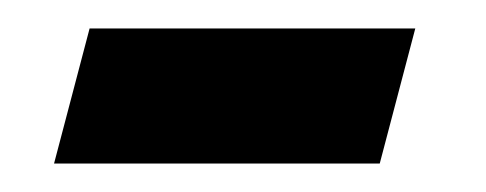

<svg xmlns="http://www.w3.org/2000/svg" viewBox="-20 -461 342 135"><path d="M18 -346 43 -441H272L247 -346Z"/></svg>

Font: Air America
Style: Regular
Weight: 400
Designer: William G. Sherman
Foundry: Aaron Bell – Saja Typeworks
Version: Version 1.100;PS 001.100;hotconv 1.0.88;makeotf.lib2.5.64775